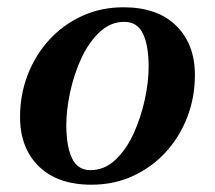

<svg xmlns="http://www.w3.org/2000/svg" viewBox="-20 -491 590 527"><path d="M321 -431Q283 -431 253 -402.5Q223 -374 203 -330.5Q183 -287 172.5 -238Q162 -189 162 -148Q162 -90 177.5 -57Q193 -24 228 -24L231 16Q138 16 86.5 -34.5Q35 -85 35 -170Q35 -231 56 -285.5Q77 -340 115 -381.5Q153 -423 205 -447Q257 -471 319 -471ZM228 -24Q267 -24 297 -52.5Q327 -81 347 -125Q367 -169 377.5 -218Q388 -267 388 -307Q388 -366 372.5 -398.5Q357 -431 321 -431L319 -471Q412 -471 463.5 -420.5Q515 -370 515 -285Q515 -224 494 -169.5Q473 -115 435 -73.5Q397 -32 345 -8Q293 16 231 16Z"/></svg>

Font: Poltawski Nowy SemiBold
Style: Italic
Weight: 600
Italic angle: -12°
Version: Version 1.001;gftools[0.9.25]